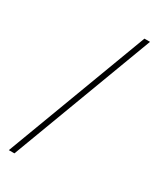

<svg xmlns="http://www.w3.org/2000/svg" viewBox="-184 -774 691 834"><g transform="rotate(30 161.0 -357.0)"><path d="M309 -714 41 0H13L281 -714Z"/></g></svg>

Font: Noto Sans Hebrew Thin Thin
Style: Regular
Weight: 250
Version: Version 3.001